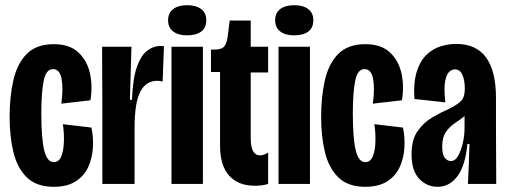

<svg xmlns="http://www.w3.org/2000/svg" viewBox="-20 -708 1952 739"><path d="M187 11Q120 11 83 -25.5Q46 -62 31.5 -123Q17 -184 17 -258Q17 -336 31.5 -399.5Q46 -463 83 -500.5Q120 -538 187 -538Q248 -538 282 -506Q316 -474 326.5 -424.5Q337 -375 328 -322L216 -309Q224 -367 217 -404.5Q210 -442 184 -442Q157 -442 148 -396.5Q139 -351 139 -272Q139 -176 150 -130Q161 -84 187 -84Q207 -84 216 -106.5Q225 -129 226 -163Q227 -197 222 -230L332 -217Q340 -179 337.5 -139Q335 -99 319.5 -65Q304 -31 271.5 -10Q239 11 187 11Z M374 0V-278L373 -528H486L480 -324H488Q491 -404 506.5 -449Q522 -494 546 -512.5Q570 -531 598 -531Q606 -531 611 -530L606 -394Q598 -397 585 -397Q542 -397 520 -355Q498 -313 498 -217V0Z M640 0V-528H761V0ZM700 -572Q666 -572 646.5 -587Q627 -602 627 -630Q627 -658 646.5 -673Q666 -688 700 -688Q735 -688 754.5 -673Q774 -658 774 -630Q774 -601 754.5 -586.5Q735 -572 700 -572Z M961 7Q897 7 862 -32Q827 -71 827 -147V-431H792V-517H805Q834 -517 844 -530.5Q854 -544 857 -573L864 -629H945V-528H1012V-429H945V-176Q945 -110 981 -110Q996 -110 1012 -121V0Q999 4 986.5 5.5Q974 7 961 7Z M1052 0V-528H1173V0ZM1112 -572Q1078 -572 1058.5 -587Q1039 -602 1039 -630Q1039 -658 1058.5 -673Q1078 -688 1112 -688Q1147 -688 1166.5 -673Q1186 -658 1186 -630Q1186 -601 1166.5 -586.5Q1147 -572 1112 -572Z M1386 11Q1319 11 1282 -25.5Q1245 -62 1230.5 -123Q1216 -184 1216 -258Q1216 -336 1230.5 -399.5Q1245 -463 1282 -500.5Q1319 -538 1386 -538Q1447 -538 1481 -506Q1515 -474 1525.5 -424.5Q1536 -375 1527 -322L1415 -309Q1423 -367 1416 -404.5Q1409 -442 1383 -442Q1356 -442 1347 -396.5Q1338 -351 1338 -272Q1338 -176 1349 -130Q1360 -84 1386 -84Q1406 -84 1415 -106.5Q1424 -129 1425 -163Q1426 -197 1421 -230L1531 -217Q1539 -179 1536.5 -139Q1534 -99 1518.5 -65Q1503 -31 1470.5 -10Q1438 11 1386 11Z M1664 11Q1623 11 1593.5 -20Q1564 -51 1564 -114Q1564 -170 1587 -203Q1610 -236 1643 -255.5Q1676 -275 1706 -288Q1746 -308 1757.5 -322.5Q1769 -337 1769 -367Q1769 -400 1759.5 -420.5Q1750 -441 1731 -441Q1720 -441 1709.5 -432Q1699 -423 1693.5 -396Q1688 -369 1694 -314L1575 -327Q1571 -392 1584.5 -433.5Q1598 -475 1622.5 -498Q1647 -521 1677 -530Q1707 -539 1736 -539Q1889 -539 1889 -331V-212Q1889 -159 1889.5 -106Q1890 -53 1890 0H1781Q1783 -39 1784.5 -77.5Q1786 -116 1787 -154H1779Q1771 -70 1740.5 -29.5Q1710 11 1664 11ZM1715 -88Q1732 -88 1743.5 -108.5Q1755 -129 1761.5 -158Q1768 -187 1768 -214V-261Q1749 -246 1729.5 -233Q1710 -220 1696 -199.5Q1682 -179 1682 -144Q1682 -112 1692.5 -100Q1703 -88 1715 -88Z"/></svg>

Font: Bricolage Grotesque 48pt Condensed SemiBold
Style: Regular
Weight: 600
Width: 3
Designer: Mathieu Triay
Foundry: Atelier Triay
Version: Version 1.000; ttfautohint (v1.8.4.7-5d5b);gftools[0.9.32]